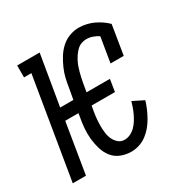

<svg xmlns="http://www.w3.org/2000/svg" viewBox="-128 -644 756 769"><g transform="rotate(-30 250.0 -260.0)"><path d="M268 8Q243 8 220 -1Q197 -10 182.5 -28.5Q168 -47 161 -70Q154 -93 151.5 -117.5Q149 -142 151 -167Q153 -192 158 -218L160 -232H99L61 0H0L77 -465H43V-520H147L108 -288H169L178 -338Q181 -359 186 -380Q191 -401 200 -421.5Q209 -442 221 -461.5Q233 -481 250 -496.5Q267 -512 288.5 -520Q310 -528 331 -528Q349 -528 366.5 -524Q384 -520 399 -513Q414 -506 428 -496.5Q442 -487 454 -475L432 -340H371L390 -455Q378 -463 364 -468Q350 -473 335 -473Q324 -473 312.5 -469Q301 -465 292 -456.5Q283 -448 276 -438Q269 -428 263.5 -417.5Q258 -407 254 -396Q250 -385 247 -373.5Q244 -362 241.5 -351Q239 -340 237 -329L230 -288H338L329 -232H221L217 -209Q214 -192 212.5 -175.5Q211 -159 211 -143Q211 -127 213 -111Q215 -95 221.5 -81Q228 -67 239.5 -57Q251 -47 268 -47Q281 -47 294 -53Q307 -59 317.5 -69.5Q328 -80 335.5 -92Q343 -104 349 -116.5Q355 -129 359.5 -142Q364 -155 368 -168L418 -143Q413 -126 405.5 -108.5Q398 -91 388.5 -74Q379 -57 366.5 -42Q354 -27 338.5 -15.5Q323 -4 304.5 2Q286 8 268 8Z"/></g></svg>

Font: Iosevka Curly Slab Light
Style: Italic
Weight: 300
Italic angle: -9°
Monospace: yes
Designer: Belleve Invis
Foundry: Belleve Invis
Version: Version 22.1.2; ttfautohint (v1.8.4)